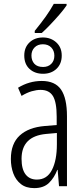

<svg xmlns="http://www.w3.org/2000/svg" viewBox="-20 -959 430 989"><path d="M323 -931Q308 -909 284.5 -882Q261 -855 237 -830Q213 -805 195 -789H159V-800Q193 -842 215.5 -873.5Q238 -905 257 -939H323ZM201 -766Q242 -766 270 -740.5Q298 -715 298 -673Q298 -630 271 -604.5Q244 -579 202 -579Q159 -579 132 -604Q105 -629 105 -673Q105 -715 132 -740.5Q159 -766 201 -766ZM201 -731Q174 -731 158 -714.5Q142 -698 142 -673Q142 -647 157 -630.5Q172 -614 202 -614Q228 -614 244 -630Q260 -646 260 -672Q260 -698 244 -714.5Q228 -731 201 -731ZM195 -542Q264 -542 294.5 -497.5Q325 -453 325 -360V0H284L277 -84H275Q260 -44 232.5 -17Q205 10 156 10Q114 10 87.5 -11Q61 -32 48.5 -66Q36 -100 36 -140Q36 -219 81.5 -261Q127 -303 211 -310L272 -315V-358Q272 -433 252.5 -464.5Q233 -496 189 -496Q168 -496 143.5 -489Q119 -482 91 -465L73 -507Q130 -542 195 -542ZM217 -269Q91 -257 91 -141Q91 -88 111.5 -61Q132 -34 170 -34Q222 -34 247.5 -83.5Q273 -133 273 -216V-274Z"/></svg>

Font: Noto Sans ExtraCondensed Light
Style: Regular
Weight: 300
Width: 2
Designer: Monotype Design Team
Foundry: Monotype Imaging Inc.
Version: Version 2.013; ttfautohint (v1.8.4.7-5d5b)